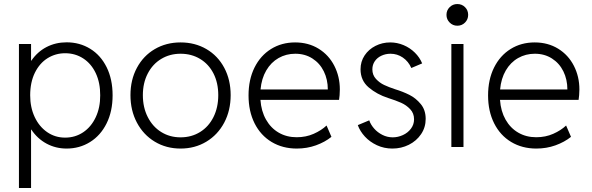

<svg xmlns="http://www.w3.org/2000/svg" viewBox="-20 -735 2962 960"><path d="M74.7 -515.1H135.3V-431.6H136.7Q167 -476.1 212.6 -499.8Q258.3 -523.4 313 -523.4Q378.4 -523.4 430.9 -491.2Q483.4 -459 513.2 -398.9Q543 -338.9 543 -258.3Q543 -178.2 512.9 -117.9Q482.9 -57.6 430.4 -24.9Q377.9 7.8 313 7.8Q258.8 7.8 212.9 -16.8Q167 -41.5 136.7 -86.9H135.3V205.1H74.7ZM481 -258.3Q481.4 -320.8 459 -368.7Q436.5 -416.5 396.5 -442.6Q356.4 -468.8 305.7 -468.8Q257.8 -468.8 218 -444.1Q178.2 -419.4 154.5 -371.6Q130.9 -323.7 130.9 -258.3Q130.9 -198.2 153.3 -150.1Q175.8 -102.1 215.6 -74.5Q255.4 -46.9 305.7 -46.9Q356 -46.9 396 -73.7Q436 -100.6 458.7 -148.9Q481.4 -197.3 481 -258.3Z M632.3 -259.3Q632.3 -335.9 664.6 -396Q696.8 -456.1 753.9 -489.5Q811 -522.9 882.8 -522.9Q955.1 -522.9 1012.2 -489.5Q1069.3 -456.1 1101.3 -396Q1133.3 -335.9 1133.3 -259.3Q1133.3 -182.6 1101.1 -121.8Q1068.8 -61 1011.7 -26.6Q954.6 7.8 882.8 7.8Q811 7.8 753.9 -26.6Q696.8 -61 664.6 -121.8Q632.3 -182.6 632.3 -259.3ZM1071.3 -259.3Q1071.3 -320.8 1047.4 -367.7Q1023.4 -414.6 980.5 -440.4Q937.5 -466.3 882.8 -466.3Q829.1 -466.3 786.1 -440.4Q743.2 -414.6 718.8 -367.4Q694.3 -320.3 694.3 -259.3Q694.3 -197.8 718.8 -149.7Q743.2 -101.6 785.9 -75Q828.6 -48.3 882.8 -48.3Q937.5 -48.3 980.5 -75Q1023.4 -101.6 1047.4 -149.7Q1071.3 -197.8 1071.3 -259.3Z M1222.7 -257.8Q1222.7 -336.9 1252.4 -397Q1282.2 -457 1335.2 -490Q1388.2 -522.9 1455.6 -522.9Q1522 -522.9 1573 -491.5Q1624 -460 1651.6 -406Q1679.2 -352.1 1679.2 -287.6Q1679.2 -274.4 1678 -259Q1676.8 -243.7 1675.3 -235.8H1282.2Q1286.1 -179.2 1310.1 -137Q1334 -94.7 1373.5 -71.8Q1413.1 -48.8 1463.4 -48.8Q1509.8 -48.8 1548.3 -65.9Q1586.9 -83 1612.8 -107.4L1637.2 -50.8Q1604.5 -24.4 1559.6 -8.3Q1514.6 7.8 1463.9 7.8Q1393.1 7.8 1338.1 -25.1Q1283.2 -58.1 1252.9 -118.4Q1222.7 -178.7 1222.7 -257.8ZM1619.1 -287.6Q1619.1 -337.4 1599.1 -378.2Q1579.1 -418.9 1542 -442.6Q1504.9 -466.3 1456.5 -466.3Q1410.6 -466.3 1372.8 -444.8Q1335 -423.3 1311.3 -382.8Q1287.6 -342.3 1282.7 -287.6Z M1769 -109.4 1826.2 -133.3Q1833.5 -111.8 1850.6 -92.3Q1867.7 -72.8 1892.1 -60.5Q1916.5 -48.3 1943.8 -48.3Q1969.7 -48.3 1994.4 -59.6Q2019 -70.8 2034.7 -91.6Q2050.3 -112.3 2050.3 -138.7Q2050.3 -168.5 2031 -189Q2011.7 -209.5 1985.4 -221.2Q1959 -232.9 1920.4 -245.1Q1864.3 -263.2 1823.5 -297.9Q1782.7 -332.5 1782.7 -388.7Q1782.7 -427.2 1803 -457.8Q1823.2 -488.3 1857.4 -505.6Q1891.6 -522.9 1931.2 -522.9Q1965.8 -522.9 1998 -509.3Q2030.3 -495.6 2054.4 -471.7Q2078.6 -447.8 2090.8 -418L2036.6 -395Q2022 -428.2 1994.1 -447.3Q1966.3 -466.3 1932.6 -466.3Q1908.2 -466.3 1887.2 -456.5Q1866.2 -446.8 1854 -429Q1841.8 -411.1 1841.8 -388.2Q1841.8 -359.9 1859.9 -340.3Q1877.9 -320.8 1900.9 -310.1Q1923.8 -299.3 1954.6 -289.1Q1994.6 -276.9 2026.9 -260.7Q2059.1 -244.6 2083.7 -214.8Q2108.4 -185.1 2108.4 -140.6Q2108.4 -98.1 2085.4 -64.2Q2062.5 -30.3 2024.4 -11.2Q1986.3 7.8 1941.9 7.8Q1900.4 7.8 1864.7 -8.8Q1829.1 -25.4 1804.4 -52.2Q1779.8 -79.1 1769 -109.4Z M2236.8 -515.1H2297.4V0H2236.8ZM2212.4 -660.6Q2212.4 -683.6 2228.3 -699.2Q2244.1 -714.8 2266.6 -714.8Q2289.6 -714.8 2305.2 -699.2Q2320.8 -683.6 2320.8 -660.6Q2320.8 -638.2 2305.2 -622.3Q2289.6 -606.4 2266.6 -606.4Q2244.1 -606.4 2228.3 -622.3Q2212.4 -638.2 2212.4 -660.6Z M2420.4 -257.8Q2420.4 -336.9 2450.2 -397Q2480 -457 2533 -490Q2585.9 -522.9 2653.3 -522.9Q2719.7 -522.9 2770.8 -491.5Q2821.8 -460 2849.4 -406Q2877 -352.1 2877 -287.6Q2877 -274.4 2875.7 -259Q2874.5 -243.7 2873 -235.8H2480Q2483.9 -179.2 2507.8 -137Q2531.7 -94.7 2571.3 -71.8Q2610.8 -48.8 2661.1 -48.8Q2707.5 -48.8 2746.1 -65.9Q2784.7 -83 2810.5 -107.4L2835 -50.8Q2802.2 -24.4 2757.3 -8.3Q2712.4 7.8 2661.6 7.8Q2590.8 7.8 2535.9 -25.1Q2481 -58.1 2450.7 -118.4Q2420.4 -178.7 2420.4 -257.8ZM2816.9 -287.6Q2816.9 -337.4 2796.9 -378.2Q2776.9 -418.9 2739.7 -442.6Q2702.6 -466.3 2654.3 -466.3Q2608.4 -466.3 2570.6 -444.8Q2532.7 -423.3 2509 -382.8Q2485.4 -342.3 2480.5 -287.6Z"/></svg>

Font: Reddit Sans Light
Style: Regular
Weight: 300
Designer: Stephen Hutchings
Foundry: Reddit
Version: Version 1.013